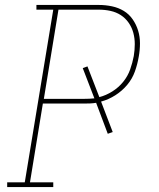

<svg xmlns="http://www.w3.org/2000/svg" viewBox="-20 -755 640 775"><path d="M9 0V-19H80L195 -716H127V-735H379Q406 -735 432 -729.5Q458 -724 479.5 -711Q501 -698 515.5 -677Q530 -656 537.5 -631.5Q545 -607 545 -580Q545 -553 540 -526Q535 -496 524.5 -466.5Q514 -437 493.5 -412.5Q473 -388 445.5 -370.5Q418 -353 388 -345L435 -222L415 -215L368 -340Q356 -338 344 -337.5Q332 -337 320 -337H153L101 -19H195V0ZM320 -356Q330 -356 340.5 -356.5Q351 -357 361 -358L314 -480L333 -487L381 -363Q408 -370 433.5 -386Q459 -402 477.5 -425Q496 -448 505.5 -475Q515 -502 520 -529Q524 -553 524 -577Q524 -601 518 -623Q512 -645 499 -663.5Q486 -682 467.5 -694Q449 -706 426 -711Q403 -716 379 -716H216L157 -356Z"/></svg>

Font: Iosevka Slab ThExObl
Style: Regular
Weight: 100
Width: 7
Italic angle: -9°
Monospace: yes
Designer: Belleve Invis
Foundry: Belleve Invis
Version: Version 11.1.1; ttfautohint (v1.8.3)